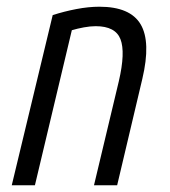

<svg xmlns="http://www.w3.org/2000/svg" viewBox="-20 -552 505 572"><path d="M15 0 137 -507Q171 -518 207.5 -525Q244 -532 276 -532Q368 -532 399 -479.5Q430 -427 404 -317L329 0H260L334 -310Q354 -396 339 -435Q324 -474 265 -474Q249 -474 230 -470.5Q211 -467 194 -462L84 0Z"/></svg>

Font: Ubuntu Sans Condensed
Style: Italic
Weight: 400
Width: 3
Italic angle: -13.5°
Designer: Dalton Maag Ltd
Foundry: Dalton Maag Ltd
Version: Version 1.006; ttfautohint (v1.8.4.7-5d5b)